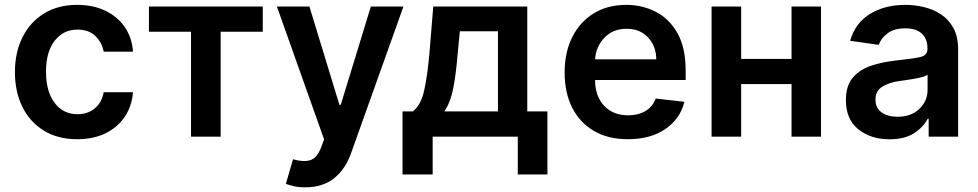

<svg xmlns="http://www.w3.org/2000/svg" viewBox="-20 -573 4101 805"><path d="M304 10.7Q222.7 10.7 164.1 -25.2Q105.5 -61.1 74 -124.6Q42.6 -188.2 42.6 -270.6Q42.6 -354 74.6 -417.4Q106.5 -480.8 165 -516.7Q223.4 -552.6 303.3 -552.6Q370 -552.6 421.2 -528.2Q472.3 -503.9 502.8 -459.9Q533.4 -415.8 537.6 -356.5H414.8Q407.3 -396 379.4 -422.4Q351.6 -448.9 305 -448.9Q245.7 -448.9 209.3 -402.2Q172.9 -355.5 172.9 -272.7Q172.9 -189.3 209 -141.7Q245 -94.1 305 -94.1Q347.3 -94.1 377 -118.3Q406.6 -142.4 414.8 -186.4H537.6Q533 -128.6 503.6 -84.2Q474.1 -39.8 423.3 -14.6Q372.5 10.7 304 10.7Z M604.4 -440V-545.5H1081.7V-440H905.2V0H780.9V-440Z M1259.6 212.4Q1231.5 212.4 1210.6 207.4Q1189.6 202.4 1178.6 197.8L1208.5 94.8Q1250.7 106.9 1279.3 99.1Q1307.9 91.3 1326 46.2L1338.8 11.4L1141 -545.5H1277.3L1403.1 -133.5H1408.7L1534.8 -545.5H1671.5L1451.3 71Q1428.6 135.3 1381.4 173.8Q1334.2 212.4 1259.6 212.4Z M1667.6 158.4V-105.8H1710.9Q1745.7 -132.8 1759.4 -197.8Q1773.1 -262.8 1780.9 -354.4L1796.5 -545.5H2190.7V-105.8H2275.2V158.4H2150.9V0H1794V158.4ZM1843 -105.8H2067.8V-441.8H1908L1899.5 -354.4Q1892.8 -267.8 1880.9 -205.8Q1869 -143.8 1843 -105.8Z M2612.2 10.7Q2530.2 10.7 2470.7 -23.8Q2411.2 -58.2 2379.3 -121.1Q2347.3 -183.9 2347.3 -269.5Q2347.3 -353.7 2379.3 -417.4Q2411.2 -481.2 2469.3 -516.9Q2527.3 -552.6 2605.5 -552.6Q2672.6 -552.6 2729.4 -523.6Q2786.2 -494.7 2820.5 -433.8Q2854.8 -372.9 2854.8 -277V-237.6H2474.8Q2475.9 -167.6 2513.7 -128.6Q2551.5 -89.5 2614 -89.5Q2655.5 -89.5 2685.9 -107.4Q2716.3 -125.4 2729.4 -159.8L2849.4 -146.3Q2832.4 -75.3 2770.1 -32.3Q2707.7 10.7 2612.2 10.7ZM2475.1 -324.2H2731.5Q2731.2 -380 2696.9 -416.2Q2662.6 -452.4 2607.2 -452.4Q2549.7 -452.4 2513.8 -414.4Q2478 -376.4 2475.1 -324.2Z M3087.4 -545.5V-326H3298.7V-545.5H3422.2V0H3298.7V-220.5H3087.4V0H2963.4V-545.5Z M3709.2 11Q3631 11 3578.8 -30.9Q3526.6 -72.8 3526.6 -153.1Q3526.6 -214.5 3556.3 -248.4Q3585.9 -282.3 3633.3 -297.8Q3680.8 -313.2 3733.7 -318.9Q3805.8 -326.7 3837.2 -333.5Q3868.6 -340.2 3868.6 -367.9V-370Q3868.6 -410.2 3844.8 -432.2Q3821 -454.2 3776.3 -454.2Q3729 -454.2 3701.5 -433.6Q3674 -413 3664.4 -384.9L3544.4 -402Q3565.7 -476.6 3627.7 -514.6Q3689.6 -552.6 3775.6 -552.6Q3814.6 -552.6 3853.7 -543.3Q3892.8 -534.1 3925.2 -512.8Q3957.7 -491.5 3977.5 -455.3Q3997.2 -419 3997.2 -365.1V0H3873.6V-74.9H3869.3Q3851.9 -40.5 3812.7 -14.7Q3773.4 11 3709.2 11ZM3742.5 -83.5Q3800.8 -83.5 3834.9 -116.8Q3869 -150.2 3869 -195.7V-259.9Q3860.8 -253.2 3839 -248Q3817.1 -242.9 3792.6 -239.3Q3768.1 -235.8 3751.1 -233.3Q3708.1 -227.3 3679.3 -209.7Q3650.6 -192.1 3650.6 -155.2Q3650.6 -119.7 3676.5 -101.6Q3702.4 -83.5 3742.5 -83.5Z"/></svg>

Font: Inter UI Semi Bold
Style: Regular
Weight: 600
Designer: Rasmus Andersson
Foundry: rsms
Version: 3.2;8d6f07862